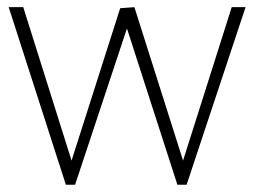

<svg xmlns="http://www.w3.org/2000/svg" viewBox="-20 -508 700 528"><path d="M186.5 0 329.1 -429.7 467.8 0H493.2L655.3 -488.3H617.2L483.4 -66.4L349.6 -488.3L310.5 -485.4L176.8 -66.4L43.9 -488.3H3.9L161.1 0Z"/></svg>

Font: Yaldevi Colombo ExtraLight
Style: Regular
Weight: 275
Designer: Sol Matas, Denzil Rajitha, Kosala Senevirathne and Pathum Egodawatta
Foundry: Mooniak
Version: Version 1.020 ; ttfautohint (v1.6)